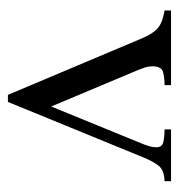

<svg xmlns="http://www.w3.org/2000/svg" viewBox="-3 -441 458 492"><g transform="rotate(90 226.0 -195.0)"><path d="M444.3 -404.3V-387.7Q416 -386.7 405 -372.8Q394 -358.9 383.8 -334.5L241.2 13.7H223.1L78.1 -330.1Q65.9 -358.9 51.5 -370.8Q37.1 -382.8 6.8 -387.7V-404.3H198.2V-387.7Q179.2 -387.7 164.6 -383.8Q149.9 -379.9 149.9 -356.4Q149.9 -346.7 152.8 -337.6Q155.8 -328.6 159.2 -320.3L252.9 -97.2L348.1 -330.1Q351.6 -338.4 354.5 -347.9Q357.4 -357.4 357.4 -367.2Q357.4 -381.8 343 -384.8Q328.6 -387.7 311.5 -387.7V-404.3Z"/></g></svg>

Font: Rohingya Solluk
Style: Regular
Weight: 400
Designer: SIL International
Foundry: SIL International
Version: Version 1.001